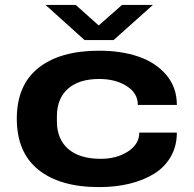

<svg xmlns="http://www.w3.org/2000/svg" viewBox="-20 -744 783 776"><path d="M164.1 -724.1H286.1L378.9 -641.1L473.1 -724.1H598.1L439 -582H321.8ZM380.9 12.2Q222.2 12.2 135 -58.1Q47.9 -128.4 47.9 -264.2Q47.9 -399.9 135.3 -469.5Q222.7 -539.1 380.9 -539.1Q470.2 -539.1 540 -515.1Q609.9 -491.2 652.3 -440.9Q694.8 -390.6 694.8 -319.8H537.1Q537.1 -367.7 491.9 -396.2Q446.8 -424.8 380.9 -424.8Q299.3 -424.8 254.6 -385.3Q210 -345.7 210 -273.9V-253.9Q210 -181.6 255.9 -141.8Q301.8 -102.1 387.2 -102.1Q451.7 -102.1 497.3 -131.8Q543 -161.6 543 -208H694.8Q694.8 -153.8 670.4 -111.1Q646 -68.4 602.8 -41.7Q559.6 -15.1 503.4 -1.5Q447.3 12.2 380.9 12.2Z"/></svg>

Font: Archivo Expanded
Style: Bold
Weight: 700
Width: 7
Designer: Hector Gatti
Foundry: Omnibus-Type
Version: Version 2.001